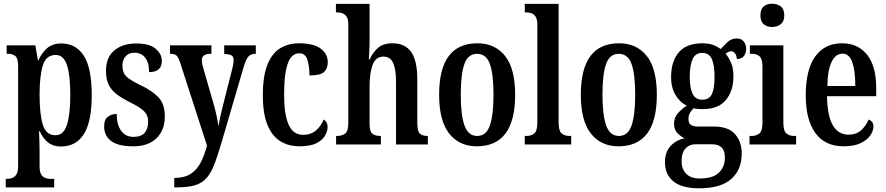

<svg xmlns="http://www.w3.org/2000/svg" viewBox="-20 -781 4792 1038"><path d="M11 232V186H20Q33 186 46.5 181Q60 176 69 161.5Q78 147 78 117V-421Q78 -466 63 -478Q48 -490 24 -490H16V-536H171L185 -455H188Q205 -495 234.5 -520.5Q264 -546 311 -546Q391 -546 433.5 -479Q476 -412 476 -268Q476 -123 433.5 -56Q391 11 309 11Q267 11 239.5 -11Q212 -33 195 -71H191Q192 -48 193 -19.5Q194 9 194 42V119Q194 148 203 162.5Q212 177 225.5 181.5Q239 186 251 186H273V232ZM280 -50Q324 -50 342 -106.5Q360 -163 360 -270Q360 -374 342 -429Q324 -484 281 -484Q229 -484 211.5 -427Q194 -370 194 -270Q194 -163 211.5 -106.5Q229 -50 280 -50Z M700 10Q619 10 581 -18.5Q543 -47 543 -98Q543 -135 563.5 -150Q584 -165 611 -165Q611 -108 634.5 -74.5Q658 -41 702 -41Q743 -41 762 -63Q781 -85 781 -123Q781 -157 760 -178.5Q739 -200 689 -225Q642 -248 612 -270.5Q582 -293 567.5 -323Q553 -353 553 -398Q553 -471 598 -508.5Q643 -546 717 -546Q788 -546 821.5 -517.5Q855 -489 855 -452Q855 -391 786 -391Q786 -443 764.5 -469.5Q743 -496 707 -496Q677 -496 659.5 -477Q642 -458 642 -426Q642 -388 663 -367.5Q684 -347 739 -321Q802 -291 836.5 -255Q871 -219 871 -151Q871 -78 826.5 -34Q782 10 700 10Z M922 181Q976 181 1010 159.5Q1044 138 1064.5 99Q1085 60 1099 6L955 -439Q945 -471 934.5 -480.5Q924 -490 903 -490H899V-536H1123V-490H1119Q1092 -490 1081.5 -480.5Q1071 -471 1071 -457Q1071 -445 1074.5 -429.5Q1078 -414 1084 -395L1130 -236Q1143 -192 1150.5 -157Q1158 -122 1161 -98Q1169 -149 1184 -205L1233 -399Q1237 -412 1240 -427Q1243 -442 1243 -455Q1243 -475 1231.5 -481.5Q1220 -488 1196 -489L1192 -490V-536H1363V-490H1360Q1337 -490 1323.5 -476Q1310 -462 1297 -418L1176 -5Q1155 67 1136.5 113Q1118 159 1093.5 185Q1069 211 1031 221.5Q993 232 934 232H922Z M1599 10Q1540 10 1495.5 -17.5Q1451 -45 1426 -105.5Q1401 -166 1401 -265Q1401 -373 1427 -434.5Q1453 -496 1497 -521.5Q1541 -547 1595 -547Q1675 -547 1713.5 -518.5Q1752 -490 1752 -444Q1752 -411 1732 -392Q1712 -373 1653 -373Q1653 -422 1642 -457.5Q1631 -493 1598 -493Q1573 -493 1555 -473Q1537 -453 1526.5 -403.5Q1516 -354 1516 -266Q1516 -162 1540.5 -107Q1565 -52 1619 -52Q1661 -52 1689 -76.5Q1717 -101 1730 -135Q1740 -128 1745.5 -118.5Q1751 -109 1751 -94Q1751 -72 1737 -47.5Q1723 -23 1690 -6.5Q1657 10 1599 10Z M1797 0V-46H1803Q1828 -46 1845.5 -58.5Q1863 -71 1863 -117V-649Q1863 -677 1853.5 -691Q1844 -705 1830.5 -709.5Q1817 -714 1805 -714H1796V-760H1978V-555Q1978 -527 1976.5 -499.5Q1975 -472 1974 -460H1979Q1993 -494 2021.5 -520.5Q2050 -547 2103 -547Q2169 -547 2202.5 -500.5Q2236 -454 2236 -352V-118Q2236 -71 2250 -58.5Q2264 -46 2291 -46H2293V0H2121V-339Q2121 -404 2106 -439.5Q2091 -475 2053 -475Q2011 -475 1994.5 -430Q1978 -385 1978 -316V-113Q1978 -69 1994 -57.5Q2010 -46 2036 -46H2039V0Z M2558 10Q2463 10 2408.5 -59Q2354 -128 2354 -269Q2354 -547 2561 -547Q2656 -547 2710.5 -478.5Q2765 -410 2765 -269Q2765 -128 2712.5 -59Q2660 10 2558 10ZM2560 -46Q2609 -46 2628.5 -103Q2648 -160 2648 -269Q2648 -379 2628.5 -434.5Q2609 -490 2559 -490Q2510 -490 2490.5 -434.5Q2471 -379 2471 -269Q2471 -160 2491 -103Q2511 -46 2560 -46Z M2817 0V-46H2827Q2853 -46 2869 -60Q2885 -74 2885 -119V-649Q2885 -677 2875.5 -691Q2866 -705 2852.5 -709.5Q2839 -714 2827 -714H2817V-760H3000V-119Q3000 -74 3016 -60Q3032 -46 3059 -46H3068V0Z M3324 10Q3229 10 3174.5 -59Q3120 -128 3120 -269Q3120 -547 3327 -547Q3422 -547 3476.5 -478.5Q3531 -410 3531 -269Q3531 -128 3478.5 -59Q3426 10 3324 10ZM3326 -46Q3375 -46 3394.5 -103Q3414 -160 3414 -269Q3414 -379 3394.5 -434.5Q3375 -490 3325 -490Q3276 -490 3256.5 -434.5Q3237 -379 3237 -269Q3237 -160 3257 -103Q3277 -46 3326 -46Z M3759 237Q3667 237 3621 200Q3575 163 3575 96Q3575 40 3606 7.5Q3637 -25 3681 -33Q3661 -43 3642.5 -61Q3624 -79 3624 -113Q3624 -144 3644 -167.5Q3664 -191 3693 -210Q3656 -227 3632 -267.5Q3608 -308 3608 -362Q3608 -450 3650 -498.5Q3692 -547 3778 -547Q3810 -547 3833.5 -538.5Q3857 -530 3876 -516Q3891 -532 3912 -552.5Q3933 -573 3963 -573Q3988 -573 4001 -556.5Q4014 -540 4014 -518Q4014 -496 4002.5 -479Q3991 -462 3963 -462Q3963 -481 3953.5 -492.5Q3944 -504 3934 -504Q3924 -504 3917 -500Q3910 -496 3903 -491Q3920 -470 3932.5 -441.5Q3945 -413 3945 -367Q3945 -290 3904.5 -240.5Q3864 -191 3778 -191Q3769 -191 3753.5 -192Q3738 -193 3730 -196Q3721 -188 3711.5 -173Q3702 -158 3702 -137Q3702 -115 3715 -106Q3728 -97 3749 -97H3838Q3918 -97 3954 -55.5Q3990 -14 3990 49Q3990 136 3933.5 186.5Q3877 237 3759 237ZM3776 -242Q3815 -242 3829 -273Q3843 -304 3843 -365Q3843 -428 3828.5 -461.5Q3814 -495 3776 -495Q3739 -495 3724 -460.5Q3709 -426 3709 -364Q3709 -305 3724.5 -273.5Q3740 -242 3776 -242ZM3762 184Q3835 184 3867 152Q3899 120 3899 72Q3899 34 3881.5 16.5Q3864 -1 3830 -1H3739Q3722 -1 3705 7Q3688 15 3676.5 35Q3665 55 3665 91Q3665 133 3690 158.5Q3715 184 3762 184Z M4154 -635Q4127 -635 4109 -650Q4091 -665 4091 -698Q4091 -732 4109 -746.5Q4127 -761 4154 -761Q4181 -761 4200.5 -746.5Q4220 -732 4220 -698Q4220 -665 4200.5 -650Q4181 -635 4154 -635ZM4032 0V-46H4042Q4069 -46 4085.5 -59.5Q4102 -73 4102 -117V-421Q4102 -463 4086.5 -476.5Q4071 -490 4045 -490H4034V-536H4215V-119Q4215 -74 4231 -60Q4247 -46 4274 -46H4284V0Z M4541 10Q4440 10 4388 -62Q4336 -134 4336 -264Q4336 -405 4387.5 -476Q4439 -547 4532 -547Q4618 -547 4667.5 -485.5Q4717 -424 4717 -305V-261H4451Q4453 -154 4482.5 -103.5Q4512 -53 4568 -53Q4609 -53 4635.5 -77Q4662 -101 4676 -135Q4687 -131 4694.5 -122Q4702 -113 4702 -97Q4702 -74 4685.5 -49.5Q4669 -25 4633.5 -7.5Q4598 10 4541 10ZM4604 -316Q4604 -396 4588 -443.5Q4572 -491 4535 -491Q4497 -491 4475.5 -445.5Q4454 -400 4453 -316Z"/></svg>

Font: Noto Serif Georgian ExtraCondensed SemiBold
Style: Regular
Weight: 600
Width: 2
Designer: Monotype Design Team, Akaki Razmadze
Foundry: Google LLC
Version: Version 2.003; ttfautohint (v1.8.4.7-5d5b)